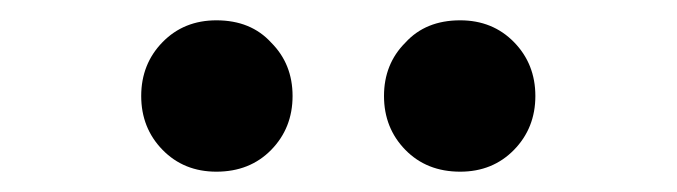

<svg xmlns="http://www.w3.org/2000/svg" viewBox="-20 -820 666 189"><path d="M193 -651Q161 -651 140 -672.5Q119 -694 119 -725.5Q119 -757 140 -778.5Q161 -800 193 -800Q227 -800 247 -778Q268 -757 268 -725.5Q268 -694 247 -672.5Q226 -651 193 -651ZM433 -651Q400 -651 379 -672.5Q358 -694 358 -725.5Q358 -757 379 -778Q399 -800 433 -800Q465 -800 486 -778.5Q507 -757 507 -725.5Q507 -694 486 -672.5Q465 -651 433 -651Z"/></svg>

Font: GenSenRounded JP B
Style: Regular
Weight: 700
Version: Version 1.501;PS 1;hotconv 16.6.51;makeotf.lib2.5.65220